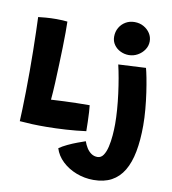

<svg xmlns="http://www.w3.org/2000/svg" viewBox="-101 -801 1028 1145"><g transform="rotate(10 413.0 -228.0)"><path d="M49 -12Q50.5 -39.5 52 -86.8Q53.5 -134 54.5 -193.2Q55.5 -252.5 55.5 -315.5Q55.5 -378.5 54.5 -440.2Q53.5 -502 52 -554.5Q50.5 -607 49 -642.5Q63.5 -644.5 94.5 -647Q125.5 -649.5 159 -649.5Q175 -649.5 196.5 -648.5Q218 -647.5 225.5 -646Q226.5 -620 226.2 -580Q226 -540 224.8 -490.5Q223.5 -441 221.5 -385.8Q219.5 -330.5 217 -275Q215.5 -245.5 213.8 -217.8Q212 -190 210 -170.5Q249.5 -173 288 -174.5Q326.5 -176 365.2 -177Q404 -178 443 -178Q445 -165 446.5 -137Q448 -109 449 -77.2Q450 -45.5 450 -22Q390 -14 328.8 -10.2Q267.5 -6.5 212.5 -6Q167 -5.5 124.8 -7.2Q82.5 -9 49 -12ZM778.5 -114Q778.5 -24.5 765.2 44.8Q752 114 723.8 161.2Q695.5 208.5 650.5 232.8Q605.5 257 541.5 257Q487.5 257 438 238Q388.5 219 352.5 185Q316.5 151 303 107Q323.5 92.5 352.5 78.8Q381.5 65 410 54.5Q438.5 44 457.5 37.5Q464.5 58 476 76.5Q487.5 95 504 106.5Q520.5 118 541.5 118Q563.5 118 577.2 97.8Q591 77.5 598.5 45Q606 12.5 609 -24.2Q612 -61 612 -94Q612 -134 608.5 -180.5Q605 -227 598.8 -275Q592.5 -323 584.8 -367.2Q577 -411.5 568.5 -447L735 -455.5Q740.5 -436 748 -397.8Q755.5 -359.5 762.5 -311.2Q769.5 -263 774 -211.8Q778.5 -160.5 778.5 -114ZM621.5 -713Q652.5 -713 676.8 -699.2Q701 -685.5 715.2 -663.5Q729.5 -641.5 729.5 -615Q729.5 -587.5 714 -564.2Q698.5 -541 673.5 -527Q648.5 -513 620 -513Q593.5 -513 569.5 -524.5Q545.5 -536 530.5 -557.2Q515.5 -578.5 515.5 -606.5Q515.5 -636.5 529.5 -660.8Q543.5 -685 567.5 -699Q591.5 -713 621.5 -713Z"/></g></svg>

Font: Grandstander Thin
Style: Bold
Weight: 700
Version: Version 1.200